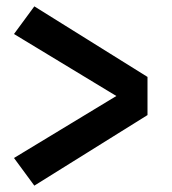

<svg xmlns="http://www.w3.org/2000/svg" viewBox="-20 -642 540 604"><path d="M88 -58 24 -145 346 -340 24 -535 88 -622 444 -400V-280Z"/></svg>

Font: Iosevka Curly Heavy
Style: Regular
Weight: 900
Monospace: yes
Designer: Belleve Invis
Foundry: Belleve Invis
Version: Version 22.1.2; ttfautohint (v1.8.4)